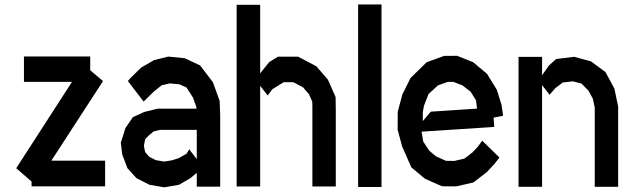

<svg xmlns="http://www.w3.org/2000/svg" viewBox="-20 -820 2801 849"><path d="M207 -109.4H444.8V3.9H119.6V-17.1L51.8 -76.2L298.3 -458H85.9V-570.3H378.9V-509.3L435.5 -461.4Z M951.2 -374 953.6 -312.5V5.4H850.1V-55.7L821.3 -31.7L771.5 -2.9L706.1 8.3L641.1 -2.9L583.5 -32.2L543.5 -76.2L520.5 -137.2L514.2 -189L534.7 -253.9L567.4 -301.8L617.2 -324.7L676.3 -339.4H849.1L848.6 -345.2L833.5 -388.2L805.2 -432.6L773.4 -447.3L730.5 -451.2L694.8 -442.9L660.2 -415L625.5 -381.3L615.2 -370.6L545.4 -461.9L559.1 -477.1L604 -521L661.1 -554.2L724.1 -569.8L796.9 -562.5L864.7 -530.8L921.4 -456.5ZM816.9 -159.7 850.1 -116.2V-245.6H686.5L659.2 -238.8L638.7 -221.7L622.1 -205.1L616.2 -174.8L621.6 -148.4L628.9 -139.2L640.1 -126.5L669.4 -111.8L706.1 -105.5L741.2 -111.3L770 -120.6L804.2 -139.6Z M1463.9 -391.1 1464.8 -337.4V4.4H1361.3V-347.7L1360.8 -370.6L1346.2 -403.3L1319.8 -434.1L1276.9 -456.5H1234.4L1184.1 -425.3L1163.6 -397.9L1130.4 -440.4V4.4H1026.4V-798.8H1130.4V-495.6L1170.4 -545.4L1209 -569.3H1298.3L1378.9 -526.9L1430.2 -467.3Z M1563.5 6.8V-800.3H1667V6.8Z M2094.2 -172.9 2112.3 -197.8 2188.5 -123.5 2167 -95.7 2132.8 -59.1 2073.2 -13.2 1998.5 3.9H1942.4L1932.6 2.9L1858.9 -29.8L1798.8 -80.1L1758.3 -171.9L1738.3 -246.6L1738.8 -326.2L1759.3 -402.8L1795.4 -475.1L1866.7 -544.9L1943.8 -572.8L2001.5 -573.2L2072.3 -544.9L2133.8 -493.2L2176.8 -423.3L2197.8 -356.4L2204.6 -308.1L2162.6 -299.8L2165.5 -258.8L1844.2 -237.8L1851.6 -193.8L1878.4 -153.3L1907.7 -128.9L1951.7 -108.9L1988.8 -108.4L2033.7 -118.7L2070.3 -147ZM1875 -404.3 1854.5 -351.6 1849.6 -323.7V-284.7L1884.8 -326.2L2089.4 -339.8L2085 -376L2061 -414.6L2024.9 -442.4L1984.9 -458H1960L1916.5 -442.4Z M2696.8 -428.2 2713.4 -349.1V5.9H2609.9V-343.8L2601.6 -383.3L2582 -419.4L2550.8 -450.7L2512.7 -460.4L2468.3 -455.1L2435.5 -430.2L2410.2 -400.9L2377 -443.8V5.9H2272.9V-568.4H2377V-487.3L2407.7 -530.8L2439.5 -559.1L2519 -568.8L2592.8 -548.8L2657.2 -501.5Z"/></svg>

Font: Gap Sans
Style: Bold
Weight: 400
Designer: Alexandre Liziard and Etienne Ozeray
Foundry: Interstices.io
Version: Version 1.610